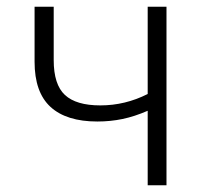

<svg xmlns="http://www.w3.org/2000/svg" viewBox="-20 -552 603 572"><path d="M420 0V-222Q381 -205 345 -197.5Q309 -190 270 -190Q178 -190 130.5 -233.5Q83 -277 83 -368V-532H140V-373Q140 -300 173.5 -269Q207 -238 279 -238Q353 -238 420 -272V-532H476V0Z"/></svg>

Font: Noto Sans Mono SemiCondensed Light
Style: Regular
Weight: 300
Width: 4
Designer: Monotype Design Team
Foundry: Monotype Imaging Inc.
Version: Version 2.014; ttfautohint (v1.8.4.7-5d5b)